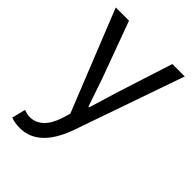

<svg xmlns="http://www.w3.org/2000/svg" viewBox="-227 -642 974 974"><g transform="rotate(45 260.5 -154.5)"><path d="M37 223 55 150Q80 159 96 159Q181 159 219 42L231 1L13 -543H108L219 -241Q257 -128 271 -89H276L322 -241L419 -543H508L303 45Q236 234 101 234Q64 234 37 223Z"/></g></svg>

Font: Source Han Sans K Regular
Style: Regular
Weight: 400
Designer: Ryoko NISHIZUKA  (kana & ideographs); Paul D. Hunt (Latin, Greek & Cyrillic); Wenlong ZHANG  (bopomofo); Sandoll Communi
Foundry: Adobe Systems Incorporated
Version: Version 1.00 July 18, 2014, initial release